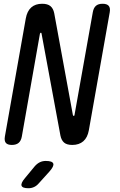

<svg xmlns="http://www.w3.org/2000/svg" viewBox="-20 -760 640 1020"><path d="M117 -662Q124 -701 146 -720.5Q168 -740 204 -740Q233 -740 248 -727.5Q263 -715 268 -690L367 -150L369 -146Q369 -144 371 -144Q373 -144 374.5 -145.5Q376 -147 376 -150L473 -695Q477 -718 489.5 -729Q502 -740 525 -740Q548 -740 557.5 -729Q567 -718 563 -695L452 -68Q445 -29 422.5 -9.5Q400 10 364 10Q335 10 320.5 -2.5Q306 -15 301 -40L201 -580Q201 -583 200 -584.5Q199 -586 197 -586Q195 -586 194 -584.5Q193 -583 192 -580L96 -35Q92 -12 79 -1Q66 10 43 10Q20 10 11 -1Q2 -12 6 -35ZM112 187 164 124Q177 109 191.5 102Q206 95 223 95Q258 95 263 109Q268 123 242 152L186 214Q175 227 161 233.5Q147 240 131 240Q99 240 94.5 226.5Q90 213 112 187Z"/></svg>

Font: Maple Mono NL
Style: Italic
Weight: 400
Italic angle: -10°
Monospace: yes
Designer: subframe7536
Version: Version 7.000